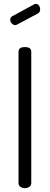

<svg xmlns="http://www.w3.org/2000/svg" viewBox="-20 -975 258 995"><path d="M33 -873C33 -865.7 35.7 -859.2 41 -853.5C46.3 -847.8 52.3 -845 59 -845C62.3 -845 65.7 -846 69 -848L176 -905C184 -909 188 -916.3 188 -927C188 -934.3 185.8 -940.8 181.5 -946.5C177.2 -952.2 171.3 -955 164 -955C160.7 -955 158 -954 156 -952L44 -891C36.7 -887.7 33 -881.7 33 -873ZM76 -26C76 -18 79.2 -11.7 85.5 -7C91.8 -2.3 99.7 0 109 0C117.7 0 125.3 -2.3 132 -7C138.7 -11.7 142 -18 142 -26V-707C142 -723 131 -731 109 -731C87 -731 76 -723 76 -707Z"/></svg>

Font: Terminal Dosis
Style: Book
Weight: 400
Designer: EdgarTolentino, PabloImpallari, IginoMarini
Foundry: EdgarTolentino, PabloImpallari, IginoMarini
Version: Version 1.006